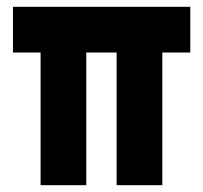

<svg xmlns="http://www.w3.org/2000/svg" viewBox="-20 -543 595 563"><path d="M233 -389H322V0H456V-389H538V-523H18V-389H99V0H233Z"/></svg>

Font: Righteous
Style: Regular
Weight: 400
Designer: Astigmatic (AOETI)
Foundry: Astigmatic (AOETI)
Version: Version 1.000